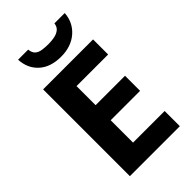

<svg xmlns="http://www.w3.org/2000/svg" viewBox="-278 -1028 1117 1117"><g transform="rotate(-45 280.0 -469.5)"><path d="M501 0H90V-714H501V-590H241V-433H483V-309H241V-125H501ZM493 -939Q488 -866 435 -820Q382 -774 299 -774Q213 -774 163 -819Q113 -864 109 -939H192Q195 -911 209.5 -898Q224 -885 248 -881.5Q272 -878 300 -878Q324 -878 347.5 -882.5Q371 -887 388 -900Q405 -913 408 -939Z"/></g></svg>

Font: RS Noto Sans
Style: Bold
Weight: 700
Designer: Monotype Design Team
Foundry: Monotype Imaging Inc.
Version: Version 3.10